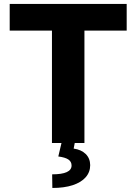

<svg xmlns="http://www.w3.org/2000/svg" viewBox="-20 -727 693 976"><path d="M29.3 -707H624V-571.3H409.2V0H359.9L354.5 28.3Q393.1 33.7 415.5 55.7Q438 77.6 438.5 112.3Q438.5 147.9 415.5 174.1Q392.6 200.2 349.4 214.4Q306.2 228.5 246.1 228.5L245.1 159.2Q343.8 159.2 343.8 114.3Q343.8 94.7 327.4 83.7Q311 72.8 276.4 68.4L292.5 0H244.1V-571.3H29.3Z"/></svg>

Font: Pretendard JP ExtraBold
Style: Regular
Weight: 800
Designer: Base glyphs from Inter by Rasmus Andersson; Hangeul glyphs from Noto Sans CJK(Source Han Sans) by Jang Soo-young and Kan
Foundry: Kil Hyung-jin
Version: Version 1.309